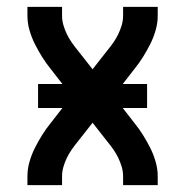

<svg xmlns="http://www.w3.org/2000/svg" viewBox="-20 -540 540 560"><path d="M60 0V-26Q60 -47 66 -68Q72 -89 81.5 -108Q91 -127 102.5 -145.5Q114 -164 127 -180L162 -225H91V-295H162L127 -340Q114 -356 102.5 -374.5Q91 -393 81.5 -412Q72 -431 66 -452Q60 -473 60 -494V-520H161V-494Q161 -480 165 -466.5Q169 -453 175 -440.5Q181 -428 189 -416.5Q197 -405 206 -394L250 -338L294 -394Q303 -405 311 -416.5Q319 -428 325 -440.5Q331 -453 335 -466.5Q339 -480 339 -494V-520H440V-494Q440 -473 434 -452Q428 -431 418.5 -412Q409 -393 397.5 -374.5Q386 -356 373 -340L338 -295H409V-225H338L373 -180Q386 -164 397.5 -145.5Q409 -127 418.5 -108Q428 -89 434 -68Q440 -47 440 -26V0H339V-26Q339 -40 335 -53.5Q331 -67 325 -79.5Q319 -92 311 -103.5Q303 -115 294 -126L250 -182L206 -126Q197 -115 189 -103.5Q181 -92 175 -79.5Q169 -67 165 -53.5Q161 -40 161 -26V0Z"/></svg>

Font: Zed Mono Semibold
Style: Regular
Weight: 600
Monospace: yes
Designer: Belleve Invis
Foundry: Belleve Invis
Version: Version 1.0.0; ttfautohint (v1.8.4)